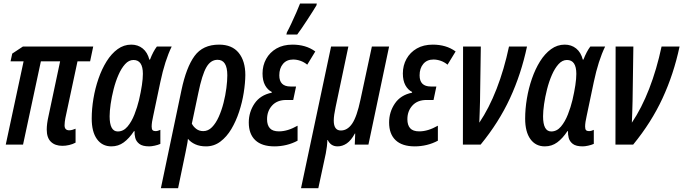

<svg xmlns="http://www.w3.org/2000/svg" viewBox="-20 -796 3761 1057"><path d="M323.7 6.8Q283.2 6.8 260.3 -15.4Q237.3 -37.6 237.3 -83Q237.3 -97.7 239.7 -116.7Q242.2 -135.7 246.6 -154.8L311 -458.5H205.1L106.9 0H11.7L109.9 -458.5H38.1L47.4 -501L106.4 -540H493.2L476.1 -458.5H406.7L339.8 -145.5Q337.9 -134.8 336.7 -125.2Q335.4 -115.7 335.4 -106Q335.4 -78.6 361.3 -78.6Q370.1 -78.6 379.4 -81.5Q388.7 -84.5 396 -87.4V-10.7Q379.9 -2 360.6 2.4Q341.3 6.8 323.7 6.8Z M593.3 9.8Q542.5 9.8 513.7 -30.3Q484.9 -70.3 484.9 -143.1Q484.9 -196.3 494.4 -253.2Q503.9 -310.1 522.2 -363Q540.5 -416 566.9 -458.3Q593.3 -500.5 627.4 -525.4Q661.6 -550.3 702.6 -550.3Q739.3 -550.3 765.6 -529.1Q792 -507.8 802.2 -467.8H805.7Q823.2 -513.2 843.8 -540H925.3Q887.7 -462.9 862.8 -344.7L823.2 -156.7Q819.3 -140.6 817.1 -125.5Q814.9 -110.4 814.9 -99.1Q814.9 -84.5 820.3 -79.3Q825.7 -74.2 835.9 -74.2Q849.1 -74.2 862.8 -81.1V-3.9Q849.6 2 831.8 5.9Q814 9.8 801.8 9.8Q764.6 9.8 747.1 -3.9Q729.5 -17.6 724.6 -37.1Q719.7 -56.6 720.7 -74.2H717.8Q690.9 -33.7 661.1 -12Q631.3 9.8 593.3 9.8ZM628.4 -72.3Q659.2 -72.3 681.9 -99.1Q704.6 -126 720.2 -166Q735.8 -206.1 745.1 -244.6Q766.6 -336.9 766.6 -389.6Q766.6 -465.8 714.8 -465.8Q689.5 -465.8 668.7 -442.9Q647.9 -419.9 632.1 -383.5Q616.2 -347.2 605.5 -304.9Q594.7 -262.7 589.1 -223.1Q583.5 -183.6 583.5 -155.8Q583.5 -72.3 628.4 -72.3Z M865.7 240.2 979 -299.8Q1005.4 -425.3 1051 -487.8Q1096.7 -550.3 1186 -550.3Q1257.3 -550.3 1293.9 -505.4Q1330.6 -460.4 1330.6 -382.8Q1330.1 -338.4 1321.8 -285.6Q1313.5 -232.9 1296.4 -180.9Q1279.3 -128.9 1253.7 -85.7Q1228 -42.5 1193.1 -16.4Q1158.2 9.8 1114.3 9.8Q1080.1 9.8 1055.2 -1.5Q1030.3 -12.7 1014.6 -31.7Q1013.2 -15.1 1009 4.4Q1004.9 23.9 1001.5 42.5L960.4 240.2ZM1099.1 -74.2Q1126 -74.2 1147.2 -95.9Q1168.5 -117.7 1184.3 -153.1Q1200.2 -188.5 1210.7 -230Q1221.2 -271.5 1226.3 -311.3Q1231.4 -351.1 1231.4 -381.3Q1231.4 -466.8 1177.7 -466.8Q1139.6 -466.8 1116 -425.5Q1092.3 -384.3 1071.8 -284.2L1036.1 -115.2Q1044.9 -98.1 1060.8 -86.2Q1076.7 -74.2 1099.1 -74.2Z M1491.2 9.8Q1421.4 9.8 1385.5 -24.2Q1349.6 -58.1 1349.6 -121.6Q1349.6 -179.2 1381.3 -226.1Q1413.1 -272.9 1475.6 -285.6L1476.6 -289.6Q1453.1 -301.3 1439.2 -326.9Q1425.3 -352.5 1425.3 -391.6Q1425.3 -435.5 1445.3 -471.7Q1465.3 -507.8 1502.2 -529.1Q1539.1 -550.3 1590.3 -550.3Q1626 -550.3 1657.5 -541.3Q1689 -532.2 1715.8 -512.7L1671.4 -439.9Q1654.3 -454.1 1634 -461.2Q1613.8 -468.3 1593.8 -468.3Q1558.1 -468.3 1537.8 -444.1Q1517.6 -419.9 1517.6 -381.3Q1517.6 -319.8 1579.1 -319.8H1609.9L1594.2 -245.6H1555.7Q1505.9 -245.6 1478 -215.1Q1450.2 -184.6 1450.2 -139.6Q1450.2 -107.4 1465.6 -90.1Q1481 -72.8 1515.6 -72.8Q1563.5 -72.8 1618.2 -104V-21.5Q1589.4 -5.9 1556.6 2Q1523.9 9.8 1491.2 9.8ZM1556.6 -606 1559.6 -618.2Q1569.3 -635.7 1583.7 -666.3Q1598.1 -696.8 1611.6 -727.8Q1625 -758.8 1631.8 -776.4H1724.1L1722.2 -766.6Q1714.4 -753.4 1700.7 -731.7Q1687 -710 1671.1 -685.8Q1655.3 -661.6 1640.6 -640.1Q1626 -618.7 1616.2 -606Z M1637.2 240.2 1802.7 -540H1897.9L1827.6 -206.5Q1822.8 -183.6 1820.1 -165.3Q1817.4 -147 1817.4 -132.3Q1817.4 -77.6 1856.4 -77.6Q1893.1 -77.6 1918.9 -115.7Q1944.8 -153.8 1964.4 -247.1L2027.3 -540H2122.1L2008.3 0H1933.1L1935.5 -61H1933.6Q1913.1 -22.9 1889.2 -6.6Q1865.2 9.8 1838.4 9.8Q1800.8 9.8 1784.2 -25.4H1782.2Q1781.7 -7.3 1779.5 11.2Q1777.3 29.8 1773.4 49.3L1732.4 240.2Z M2263.7 9.8Q2193.8 9.8 2158 -24.2Q2122.1 -58.1 2122.1 -121.6Q2122.1 -179.2 2153.8 -226.1Q2185.5 -272.9 2248 -285.6L2249 -289.6Q2225.6 -301.3 2211.7 -326.9Q2197.8 -352.5 2197.8 -391.6Q2197.8 -435.5 2217.8 -471.7Q2237.8 -507.8 2274.7 -529.1Q2311.5 -550.3 2362.8 -550.3Q2398.4 -550.3 2429.9 -541.3Q2461.4 -532.2 2488.3 -512.7L2443.8 -439.9Q2426.8 -454.1 2406.5 -461.2Q2386.2 -468.3 2366.2 -468.3Q2330.6 -468.3 2310.3 -444.1Q2290 -419.9 2290 -381.3Q2290 -319.8 2351.6 -319.8H2382.3L2366.7 -245.6H2328.1Q2278.3 -245.6 2250.5 -215.1Q2222.7 -184.6 2222.7 -139.6Q2222.7 -107.4 2238 -90.1Q2253.4 -72.8 2288.1 -72.8Q2335.9 -72.8 2390.6 -104V-21.5Q2361.8 -5.9 2329.1 2Q2296.4 9.8 2263.7 9.8Z M2528.3 0 2529.3 -540H2627L2622.6 -239.3Q2621.6 -209 2620.8 -178.5Q2620.1 -147.9 2618.7 -120.6Q2672.4 -200.2 2713.9 -306.9Q2755.4 -413.6 2782.2 -540H2881.3Q2849.1 -388.2 2787.6 -255.1Q2726.1 -122.1 2626 0Z M2979.5 9.8Q2928.7 9.8 2899.9 -30.3Q2871.1 -70.3 2871.1 -143.1Q2871.1 -196.3 2880.6 -253.2Q2890.1 -310.1 2908.4 -363Q2926.8 -416 2953.1 -458.3Q2979.5 -500.5 3013.7 -525.4Q3047.9 -550.3 3088.9 -550.3Q3125.5 -550.3 3151.9 -529.1Q3178.2 -507.8 3188.5 -467.8H3191.9Q3209.5 -513.2 3230 -540H3311.5Q3273.9 -462.9 3249 -344.7L3209.5 -156.7Q3205.6 -140.6 3203.4 -125.5Q3201.2 -110.4 3201.2 -99.1Q3201.2 -84.5 3206.5 -79.3Q3211.9 -74.2 3222.2 -74.2Q3235.4 -74.2 3249 -81.1V-3.9Q3235.8 2 3218 5.9Q3200.2 9.8 3188 9.8Q3150.9 9.8 3133.3 -3.9Q3115.7 -17.6 3110.8 -37.1Q3106 -56.6 3106.9 -74.2H3104Q3077.1 -33.7 3047.4 -12Q3017.6 9.8 2979.5 9.8ZM3014.6 -72.3Q3045.4 -72.3 3068.1 -99.1Q3090.8 -126 3106.4 -166Q3122.1 -206.1 3131.3 -244.6Q3152.8 -336.9 3152.8 -389.6Q3152.8 -465.8 3101.1 -465.8Q3075.7 -465.8 3054.9 -442.9Q3034.2 -419.9 3018.3 -383.5Q3002.4 -347.2 2991.7 -304.9Q2981 -262.7 2975.3 -223.1Q2969.7 -183.6 2969.7 -155.8Q2969.7 -72.3 3014.6 -72.3Z M3368.2 0 3369.1 -540H3466.8L3462.4 -239.3Q3461.4 -209 3460.7 -178.5Q3460 -147.9 3458.5 -120.6Q3512.2 -200.2 3553.7 -306.9Q3595.2 -413.6 3622.1 -540H3721.2Q3689 -388.2 3627.4 -255.1Q3565.9 -122.1 3465.8 0Z"/></svg>

Font: Open Sans Condensed SemiBold
Style: Italic
Weight: 600
Width: 3
Italic angle: -12°
Designer: Monotype Design Team
Foundry: Monotype Imaging Inc.
Version: Version 3.000; ttfautohint (v1.8.4)